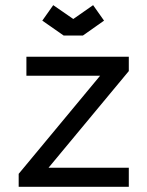

<svg xmlns="http://www.w3.org/2000/svg" viewBox="-20 -718 565 738"><path d="M261.7 -645 337.9 -698.2 379.9 -638.7 298.8 -581.5H224.6L142.6 -638.7L184.6 -698.2ZM51.8 -49.8 364.7 -426.8H81.5V-500H475.1V-444.8L166.5 -73.2H475.1V0H51.8Z"/></svg>

Font: Anka/Coder Condensed
Style: Regular
Weight: 400
Width: 4
Monospace: yes
Version: Version 1.100